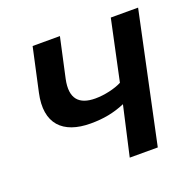

<svg xmlns="http://www.w3.org/2000/svg" viewBox="-99 -625 736 727"><g transform="rotate(-20 269.0 -261.5)"><path d="M305 0H418L529 -523H419L367 -279C340 -265 297 -255 260 -255C195 -255 163 -287 179 -363L214 -523H104L66 -349C40 -231 99 -172 211 -172C263 -172 305 -180 350 -199Z"/></g></svg>

Font: FIGSv2-sans-serif SmBold Italic
Style: Regular
Weight: 600
Italic angle: -12°
Designer: Matt McInerney, Pablo Impallari, Rodrigo Fuenzalida
Foundry: Matt McInerney, Pablo Impallari, Rodrigo Fuenzalida
Version: Version 4.020;hotconv 1.0.109;makeotfexe 2.5.65596